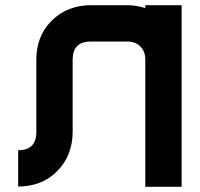

<svg xmlns="http://www.w3.org/2000/svg" viewBox="-20 -720 770 740"><path d="M50 -141Q120 -141 120 -211V-490Q120 -533 134 -571Q148 -609 179 -640Q210 -671 248.5 -685.5Q287 -700 330 -700H470Q504 -700 540 -689V-700H680V0H540V-490Q540 -522 521 -541Q502 -560 470 -560H330Q260 -560 260 -490V-211Q260 -168 245.5 -129.5Q231 -91 200 -60Q169 -29 131 -15Q93 -1 50 -1Z"/></svg>

Font: CAT North
Style: Regular
Weight: 400
Designer: Peter Wiegel
Foundry: Peter Wiegel
Version: Version 1.000